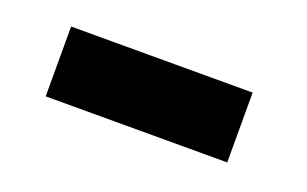

<svg xmlns="http://www.w3.org/2000/svg" viewBox="-33 -635 517 323"><g transform="rotate(20 225.0 -473.5)"><path d="M55 -411V-536H380V-411Z"/></g></svg>

Font: Secular One
Style: Regular
Weight: 400
Designer: Michal Sahar
Foundry: Hagilda
Version: Version 1.002; ttfautohint (v1.8.4.7-5d5b);gftools[0.9.29]